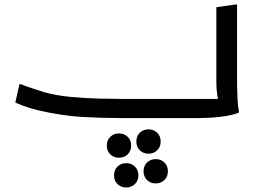

<svg xmlns="http://www.w3.org/2000/svg" viewBox="-20 -524 1168 852"><path d="M66 -150H74Q85 -145 105 -138Q125 -131 145 -125Q165 -119 176 -115Q229 -100 293.5 -94Q358 -88 419.5 -86.5Q481 -85 524 -85H986L952 -64Q948 -78 944 -103.5Q940 -129 940 -160V-492L1024 -504H1032V-172Q1032 -152 1032.5 -126Q1033 -100 1034.5 -75Q1036 -50 1040 -32V-24Q1010 -12 960.5 -6Q911 0 848 0H524Q434 0 345 -5Q256 -10 147 -35Q128 -40 110 -45.5Q92 -51 76.5 -57Q61 -63 48 -69ZM585 104Q585 80 600.5 65Q616 50 639 50Q662 50 677.5 65Q693 80 693 104Q693 128 677.5 143Q662 158 639 158Q616 158 600.5 143Q585 128 585 104ZM454 122Q454 98 469.5 83Q485 68 508 68Q531 68 546.5 83Q562 98 562 122Q562 146 546.5 161Q531 176 508 176Q485 176 469.5 161Q454 146 454 122ZM617 236Q617 212 632.5 197Q648 182 671 182Q694 182 709.5 197Q725 212 725 236Q725 260 709.5 275Q694 290 671 290Q648 290 632.5 275Q617 260 617 236ZM486 254Q486 230 501.5 215Q517 200 540 200Q563 200 578.5 215Q594 230 594 254Q594 278 578.5 293Q563 308 540 308Q517 308 501.5 293Q486 278 486 254Z"/></svg>

Font: Kufam
Style: Italic
Weight: 400
Italic angle: -11°
Designer: Artur Schmal
Foundry: Original Type
Version: Version 1.301; ttfautohint (v1.8.3)